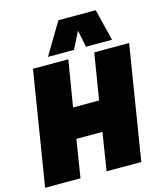

<svg xmlns="http://www.w3.org/2000/svg" viewBox="-136 -1038 971 1138"><g transform="rotate(-15 349.5 -469.5)"><path d="M-2 0 111 -700H328L281 -417H441L487 -700H701L588 0H375L412 -232H252L215 0ZM215 -745 331 -939H560L608 -745H448L427 -849L375 -745Z"/></g></svg>

Font: Georama Black
Style: Italic
Weight: 900
Italic angle: -9°
Designer: Jean-Baptiste Levee
Foundry: Production Type
Version: Version 1.000